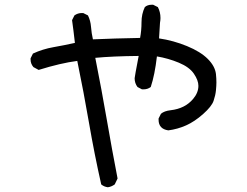

<svg xmlns="http://www.w3.org/2000/svg" viewBox="-20 -733 1040 810"><path d="M435 57Q419 55 407 45Q378 -84 355.5 -214.5Q333 -345 306 -476Q236 -467 143 -438L121 -450Q109 -464 109 -482V-487L119 -507Q160 -526 205.5 -534Q251 -542 296 -552Q290 -606 284 -648L294 -668Q308 -678 325 -678H331L351 -668Q362 -646 364 -619.5Q366 -593 372 -567Q462 -571 571 -573Q577 -604 577 -639Q577 -674 591 -703Q602 -713 620 -713H626L646 -703Q657 -682 657 -657Q657 -648 655 -637L651 -571Q712 -562 769 -538.5Q826 -515 856.5 -484.5Q887 -454 891 -421Q893 -402 893 -385Q893 -372 891 -351.5Q889 -331 881 -307.5Q873 -284 837 -252Q801 -220 765 -204Q729 -188 690 -183Q649 -189 649 -228V-233L659 -253Q673 -265 700 -268Q761 -275 795 -316Q817 -342 817 -371Q817 -394 798 -422Q779 -450 734.5 -468.5Q690 -487 642 -495Q633 -417 616 -366Q603 -356 585 -356H579L560 -366Q548 -382 548 -403Q548 -408 565 -497Q456 -496 382 -489Q409 -353 430.5 -228.5Q452 -104 476 20L464 45Q450 55 435 57Z"/></svg>

Font: Xiaolai Mono SC
Style: Regular
Weight: 400
Monospace: yes
Designer: LXGW / Nozomi Seto
Version: Version 3.113;September 30, 2024